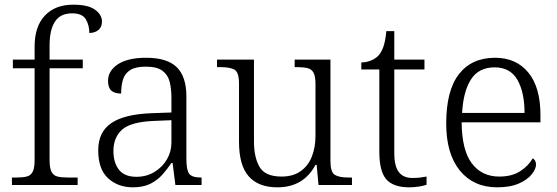

<svg xmlns="http://www.w3.org/2000/svg" viewBox="-20 -791 2383 821"><path d="M31 0V-32H53Q79 -32 95.5 -36.5Q112 -41 120 -57Q128 -73 128 -107V-499H35V-536H128V-592Q128 -678 172 -724.5Q216 -771 293 -771Q357 -771 386.5 -749.5Q416 -728 416 -699Q416 -675 400.5 -662.5Q385 -650 362 -650Q362 -683 347 -708.5Q332 -734 288 -734Q238 -734 215 -698.5Q192 -663 192 -597V-536H334V-499H192V-107Q192 -73 200 -57Q208 -41 224.5 -36.5Q241 -32 267 -32H312V0Z M548 10Q485 10 442.5 -28.5Q400 -67 400 -148Q400 -227 456.5 -265Q513 -303 630 -307L713 -310V-372Q713 -411 705.5 -441Q698 -471 674.5 -488.5Q651 -506 603 -506Q560 -506 537 -491.5Q514 -477 506 -451Q498 -425 498 -391Q470 -391 456 -403.5Q442 -416 442 -446Q442 -488 484 -516Q526 -544 605 -544Q695 -544 736 -503.5Q777 -463 777 -379V-112Q777 -64 789 -48Q801 -32 838 -32H842V0H730L718 -94H713Q696 -69 675 -45Q654 -21 623.5 -5.5Q593 10 548 10ZM563 -35Q607 -35 641 -56Q675 -77 694 -110Q713 -143 713 -181V-277L639 -274Q540 -270 502.5 -237Q465 -204 465 -145Q465 -96 488.5 -65.5Q512 -35 563 -35Z M1166 10Q1085 10 1043.5 -37Q1002 -84 1002 -185V-433Q1002 -481 983.5 -492.5Q965 -504 922 -504H908V-536H1066V-186Q1066 -118 1090 -77Q1114 -36 1184 -36Q1233 -36 1265.5 -59Q1298 -82 1313.5 -121.5Q1329 -161 1329 -210V-431Q1329 -464 1321 -479.5Q1313 -495 1295.5 -499.5Q1278 -504 1250 -504H1240V-536H1393V-102Q1393 -55 1411.5 -43.5Q1430 -32 1468 -32H1485V0H1342L1334 -86H1329Q1278 10 1166 10Z M1730 10Q1662 10 1632 -24Q1602 -58 1602 -143V-494H1525V-524Q1544 -524 1563 -531Q1582 -538 1596 -551Q1610 -565 1619 -590Q1628 -615 1632 -658H1666V-536H1795V-494H1666V-137Q1666 -80 1685.5 -55Q1705 -30 1743 -30Q1760 -30 1774 -31.5Q1788 -33 1804 -36V-1Q1790 4 1769.5 7Q1749 10 1730 10Z M2106 10Q2005 10 1946.5 -61.5Q1888 -133 1888 -263Q1888 -404 1942.5 -474Q1997 -544 2097 -544Q2187 -544 2239 -481Q2291 -418 2291 -299V-268H1954Q1955 -149 1997.5 -92.5Q2040 -36 2115 -36Q2169 -36 2204.5 -59Q2240 -82 2258 -114Q2264 -111 2268 -104Q2272 -97 2272 -87Q2272 -69 2254 -46Q2236 -23 2199 -6.5Q2162 10 2106 10ZM2223 -308Q2223 -396 2192.5 -449.5Q2162 -503 2095 -503Q2027 -503 1994 -451.5Q1961 -400 1956 -308Z"/></svg>

Font: Noto Serif Myanmar Light
Style: Regular
Weight: 300
Designer: Ben Mitchell and the Monotype Design Team
Foundry: Monotype Imaging Inc.
Version: Version 2.106; ttfautohint (v1.8.4.7-5d5b)